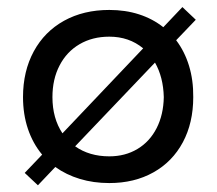

<svg xmlns="http://www.w3.org/2000/svg" viewBox="-20 -516 626 554"><path d="M488.3 -399.9Q512.7 -367.7 525.4 -326.2Q538.1 -284.7 537.6 -235.8Q537.6 -161.6 507.6 -105.5Q477.5 -49.3 422.6 -18.6Q367.7 12.2 295.4 12.2Q249.5 12.2 210.2 0.2Q170.9 -11.7 139.6 -34.2L89.4 18.6L51.3 -17.1L101.6 -69.8Q74.7 -102.1 60.5 -144.3Q46.4 -186.5 46.4 -235.8Q46.4 -310.5 77.4 -367.7Q108.4 -424.8 164.8 -456.1Q221.2 -487.3 295.4 -487.3Q341.8 -487.3 381.1 -474.6Q420.4 -461.9 451.2 -437.5L506.3 -495.6L544.9 -459ZM160.2 -131.3 393.1 -376.5Q352.5 -410.2 295.4 -410.2Q246.6 -410.2 209.5 -388.4Q172.4 -366.7 151.9 -327.1Q131.3 -287.6 131.3 -235.8Q131.3 -174.8 160.2 -131.3ZM427.2 -335.4 196.8 -93.8Q237.8 -64.9 295.4 -64.9Q341.3 -64.9 376.7 -86.2Q412.1 -107.4 431.9 -146.2Q451.7 -185.1 452.6 -235.8Q451.2 -293.5 427.2 -335.4Z"/></svg>

Font: Selawik
Style: Regular
Weight: 400
Designer: Aaron Bell
Foundry: Microsoft Corporation
Version: Version 1.01